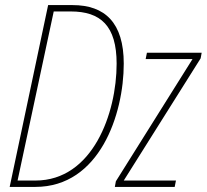

<svg xmlns="http://www.w3.org/2000/svg" viewBox="-20 -734 812 754"><path d="M18 0H119C371 0 466 -285 466 -484C466 -645 392 -714 265 -714H169ZM119 -25H49L191 -689H258C375 -689 438 -633 438 -484C438 -289 344 -25 119 -25ZM431 0H666L671 -25H466L768 -505L772 -527H557L552 -502H736L435 -22Z"/></svg>

Font: Noto Sans Condensed Thin
Style: Italic
Weight: 100
Width: 3
Italic angle: -12°
Designer: Monotype Design Team
Foundry: Monotype Imaging Inc.
Version: Version 2.013